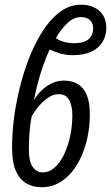

<svg xmlns="http://www.w3.org/2000/svg" viewBox="-20 -785 471 815"><path d="M156.2 9.8Q120.6 9.8 92.3 -6.3Q64 -22.5 47.6 -58.8Q31.2 -95.2 31.2 -156.2Q31.2 -205.6 36.6 -259.3Q42 -313 53.7 -367.2Q68.4 -440.4 93.3 -511.2Q118.2 -582 152.6 -639.4Q187 -696.8 230 -731Q272.9 -765.1 324.2 -765.1Q372.1 -765.1 401.6 -739Q431.2 -712.9 431.2 -666.5Q431.2 -633.3 415.3 -606.9Q399.4 -580.6 367.7 -565.7Q335.9 -550.8 288.6 -550.8Q260.7 -550.8 234.9 -558.3Q209 -565.9 190.9 -575.2Q176.3 -543.5 164.6 -511Q152.8 -478.5 143.1 -441.9Q133.3 -405.3 124 -360.8Q148.4 -399.9 181.9 -421.4Q215.3 -442.9 251 -442.9Q286.1 -442.9 310.8 -428Q335.4 -413.1 348.4 -381.6Q361.3 -350.1 361.3 -299.8Q361.3 -239.7 347.2 -184.1Q333 -128.4 306.2 -84.7Q279.3 -41 241.5 -15.6Q203.6 9.8 156.2 9.8ZM160.6 -53.2Q189 -53.2 212.2 -74Q235.4 -94.7 252.2 -129.9Q269 -165 278.1 -208.5Q287.1 -252 287.1 -296.9Q287.1 -333 274.4 -359.1Q261.7 -385.3 228.5 -385.3Q208.5 -385.3 188 -372.8Q167.5 -360.4 148.7 -339.1Q129.9 -317.9 114.3 -291Q108.4 -261.2 105.5 -224.9Q102.5 -188.5 102.5 -153.3Q102.5 -98.6 119.1 -75.9Q135.7 -53.2 160.6 -53.2ZM293.9 -601.6Q337.4 -601.6 356.4 -619.1Q375.5 -636.7 375.5 -664.1Q375.5 -687 361.8 -699.7Q348.1 -712.4 323.7 -712.4Q292.5 -712.4 265.4 -686.3Q238.3 -660.2 216.8 -623Q227.1 -616.2 239.5 -611.3Q252 -606.4 265.9 -604Q279.8 -601.6 293.9 -601.6Z"/></svg>

Font: Open Sans Condensed
Style: Italic
Weight: 400
Width: 3
Italic angle: -12°
Designer: Monotype Design Team
Foundry: Monotype Imaging Inc.
Version: Version 3.000